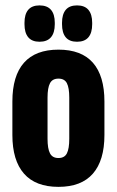

<svg xmlns="http://www.w3.org/2000/svg" viewBox="-20 -700 444 729"><path d="M202 9.5Q115 9.5 71 -40.8Q27 -91 27 -187.5V-314.5Q27 -412 71 -461.8Q115 -511.5 202 -511.5Q289 -511.5 332.8 -461.8Q376.5 -412 376.5 -314.5V-187.5Q376.5 -91 332.8 -40.8Q289 9.5 202 9.5ZM202 -100Q225 -100 234 -117.8Q243 -135.5 243 -173V-329.5Q243 -366.5 234 -384Q225 -401.5 202 -401.5Q179 -401.5 169.8 -384Q160.5 -366.5 160.5 -329.5V-173Q160.5 -135.5 169.8 -117.8Q179 -100 202 -100ZM130 -541.5Q101.5 -541.5 87.2 -558.5Q73 -575.5 73 -608V-613.5Q73 -646 87.2 -662.8Q101.5 -679.5 130 -679.5Q159 -679.5 173.5 -662.8Q188 -646 188 -613.5V-608Q188 -575.5 173.5 -558.5Q159 -541.5 130 -541.5ZM272.5 -541.5Q243.5 -541.5 229.5 -558.5Q215.5 -575.5 215.5 -608V-613.5Q215.5 -645.5 229.5 -662.5Q243.5 -679.5 272.5 -679.5Q301.5 -679.5 315.8 -662.5Q330 -645.5 330 -613.5V-608Q330 -575.5 315.8 -558.5Q301.5 -541.5 272.5 -541.5Z"/></svg>

Font: Anek Latin Condensed
Style: Bold
Weight: 700
Width: 3
Designer: Yesha Goshar
Foundry: Ek Type
Version: Version 1.003